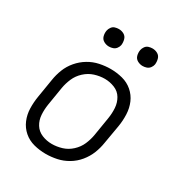

<svg xmlns="http://www.w3.org/2000/svg" viewBox="-175 -858 926 988"><g transform="rotate(30 288.0 -364.5)"><path d="M239 8Q272 8 305 1Q338 -6 368.5 -24Q399 -42 421.5 -69.5Q444 -97 456.5 -128.5Q469 -160 474 -193L493 -303Q499 -339 497.5 -375.5Q496 -412 482.5 -443.5Q469 -475 443 -497.5Q417 -520 382.5 -529Q348 -538 312 -538Q280 -538 246.5 -531Q213 -524 183 -506Q153 -488 130 -461Q107 -434 94.5 -402Q82 -370 77 -337L59 -227Q53 -191 54 -155Q55 -119 68.5 -87Q82 -55 108 -32.5Q134 -10 168.5 -1Q203 8 239 8ZM241 -52Q210 -52 182 -63.5Q154 -75 138.5 -100Q123 -125 121 -156Q119 -187 124 -218L142 -328Q147 -357 159.5 -386Q172 -415 196.5 -437.5Q221 -460 251 -469.5Q281 -479 311 -479Q341 -479 369.5 -467.5Q398 -456 413 -430.5Q428 -405 430 -374.5Q432 -344 427 -313L409 -203Q404 -173 391.5 -144Q379 -115 354.5 -92.5Q330 -70 300 -61Q270 -52 241 -52ZM445 -633Q457 -633 468.5 -637Q480 -641 487.5 -651Q495 -661 497 -672Q499 -689 494.5 -705Q490 -721 476 -729Q462 -737 445 -737Q434 -737 422.5 -733.5Q411 -730 403.5 -719.5Q396 -709 394 -698Q391 -681 395.5 -665Q400 -649 414.5 -641Q429 -633 445 -633ZM245 -633Q257 -633 268.5 -637Q280 -641 287.5 -651Q295 -661 297 -672Q299 -689 294.5 -705Q290 -721 276 -729Q262 -737 245 -737Q234 -737 222.5 -733.5Q211 -730 203.5 -719.5Q196 -709 194 -698Q191 -681 195.5 -665Q200 -649 214.5 -641Q229 -633 245 -633Z"/></g></svg>

Font: Iosevka Sparkle Light Oblique
Style: Regular
Weight: 300
Italic angle: -9°
Designer: Belleve Invis
Foundry: Belleve Invis
Version: Version 4.5.0; ttfautohint (v1.8.3)